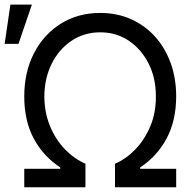

<svg xmlns="http://www.w3.org/2000/svg" viewBox="-43 -792 825 812"><path d="M59.6 0V-78.1H211.9V-84Q141.1 -129.9 100.3 -205.1Q59.6 -280.3 59.6 -383.8Q59.6 -487.3 100.8 -567.1Q142.1 -647 214.6 -692.1Q287.1 -737.3 380.9 -737.3Q451.2 -737.3 510 -711.4Q568.8 -685.5 611.8 -638.2Q654.8 -590.8 678.5 -526.1Q702.1 -461.4 702.1 -383.8Q701.7 -280.3 660.9 -205.1Q620.1 -129.9 549.8 -84V-78.1H702.1V0H443.4V-99.6Q490.2 -119.6 529.5 -160.4Q568.8 -201.2 592.8 -258.3Q616.7 -315.4 616.2 -383.8Q616.7 -460 586.4 -521.2Q556.2 -582.5 502.9 -618.9Q449.7 -655.3 380.9 -655.3Q312 -655.3 258.5 -618.9Q205.1 -582.5 175 -521.2Q145 -460 144.5 -383.8Q145 -315.4 168.7 -258.3Q192.4 -201.2 231.9 -160.4Q271.5 -119.6 318.4 -99.6V0ZM-23.4 -606.4 1 -772.5H91.8L35.2 -606.4Z"/></svg>

Font: GitLab Sans
Style: Regular
Weight: 400
Designer: Rasmus Andersson
Foundry: Modifications by GitLab B.V., manufactured by rsms
Version: Version 4.000;git-c8fb6b7